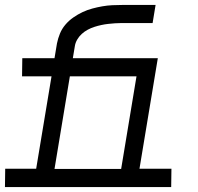

<svg xmlns="http://www.w3.org/2000/svg" viewBox="-30 -755 800 775"><path d="M190 -73H459L521 -447H252ZM-10 0 -9 -74H116L178 -447H59L60 -520H190L200 -580Q204 -600 212 -619.5Q220 -639 234 -655.5Q248 -672 266 -684.5Q284 -697 303 -706Q322 -715 342.5 -720.5Q363 -726 383 -729.5Q403 -733 423 -734Q443 -735 464 -735H598L586 -662H462Q448 -662 434 -661Q420 -660 406.5 -658.5Q393 -657 379 -654Q365 -651 351 -646.5Q337 -642 324 -635Q311 -628 300 -618Q289 -608 281.5 -595Q274 -582 272 -568L264 -520H607L533 -74H662L661 0Z"/></svg>

Font: Iosevka Etoile Oblique
Style: Regular
Weight: 400
Italic angle: -9°
Designer: Belleve Invis
Foundry: Belleve Invis
Version: Version 15.5.2; ttfautohint (v1.8.4)